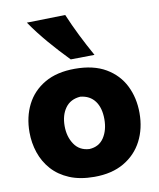

<svg xmlns="http://www.w3.org/2000/svg" viewBox="-96 -957 870 1048"><g transform="rotate(-10 339.0 -433.0)"><path d="M342.3 15.6Q262.7 15.6 204.6 -8.8Q146.5 -33.2 108.9 -75.4Q71.3 -117.7 53 -171.9Q34.7 -226.1 34.7 -285.2Q34.7 -370.1 68.8 -437.7Q103 -505.4 170.7 -544.7Q238.3 -584 338.4 -584Q441.4 -584 509.3 -544.2Q577.1 -504.4 610.8 -436.8Q644.5 -369.1 644.5 -285.2Q644.5 -199.2 609.4 -131.1Q574.2 -63 506.8 -23.7Q439.5 15.6 342.3 15.6ZM341.3 -138.7Q395 -141.6 422.4 -183.1Q449.7 -224.6 449.7 -285.2Q449.7 -348.1 421.9 -385.7Q394 -423.3 341.3 -428.7Q286.6 -424.8 258.1 -385.5Q229.5 -346.2 229.5 -285.2Q229.5 -226.6 258.1 -184.1Q286.6 -141.6 341.3 -138.7ZM325.7 -638.2Q269.5 -695.8 218.3 -755.6Q167 -815.4 124.5 -877.4L337.9 -882.3Q363.3 -821.8 393.3 -761.5Q423.3 -701.2 457.5 -640.1Z"/></g></svg>

Font: Pinar-DS3-FD ExtraBold
Style: Regular
Weight: 800
Designer: Amin Abedi
Version: Version 3.000